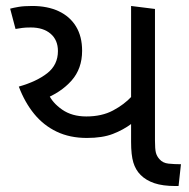

<svg xmlns="http://www.w3.org/2000/svg" viewBox="-20 -623 634 643"><path d="M271 -161Q214 -161 170 -182Q126 -203 94.5 -241.5Q63 -280 43 -333Q103 -350 138.5 -378Q174 -406 174 -452Q174 -489 149.5 -510Q125 -531 83 -531Q65 -531 54.5 -529.5Q44 -528 32 -526L14 -594Q25 -597 42.5 -600Q60 -603 88 -603Q139 -603 176.5 -585.5Q214 -568 234.5 -534.5Q255 -501 255 -453Q255 -393 219.5 -353Q184 -313 125 -290L142 -309Q155 -279 188 -256Q221 -233 269 -233Q321 -233 358.5 -253Q396 -273 421 -300V-209Q393 -188 358 -174.5Q323 -161 271 -161ZM568 0Q525 0 497 -9.5Q469 -19 451 -37Q434 -54 426.5 -79Q419 -104 419 -148V-603L499 -593V-152Q499 -124 502 -112Q505 -100 514 -90Q525 -77 544.5 -75Q564 -73 586 -73L578 0Z"/></svg>

Font: hexguzrati15
Style: Regular
Weight: 400
Designer: Jelle Bosma - Monotype Design Team
Foundry: Monotype Imaging Inc.
Version: Version 2.006